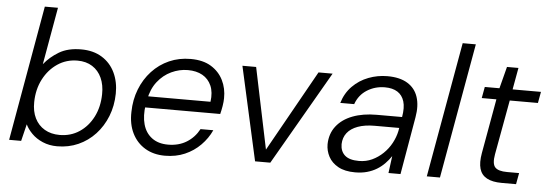

<svg xmlns="http://www.w3.org/2000/svg" viewBox="-48 -863 2909 1018"><g transform="rotate(5 1406.5 -354.0)"><path d="M282 12Q240 12 205 -3Q170 -18 146.5 -42Q123 -66 112 -90L90 0H26L153 -720H223L169 -415Q201 -455 248 -483Q295 -511 365 -511Q430 -511 476 -482.5Q522 -454 545.5 -404.5Q569 -355 568 -293Q567 -228 545 -172.5Q523 -117 484.5 -75.5Q446 -34 394.5 -11Q343 12 282 12ZM290 -49Q349 -49 395 -79.5Q441 -110 468 -163Q495 -216 496 -284Q497 -333 480 -370.5Q463 -408 430 -429Q397 -450 351 -450Q292 -450 245 -418.5Q198 -387 170 -333Q142 -279 141 -211Q140 -162 158 -125.5Q176 -89 210 -69Q244 -49 290 -49Z M856 12Q795 12 750 -15Q705 -42 681 -90.5Q657 -139 659 -204Q660 -269 682 -325Q704 -381 743 -423Q782 -465 834 -488Q886 -511 948 -511Q1014 -511 1057 -484.5Q1100 -458 1121.5 -414.5Q1143 -371 1142 -319Q1142 -301 1138 -277Q1134 -253 1129 -234H715L725 -294H1072Q1079 -345 1063.5 -380Q1048 -415 1016 -433Q984 -451 938 -451Q893 -451 850.5 -431Q808 -411 777.5 -372Q747 -333 736 -275L731 -248Q722 -189 734.5 -144Q747 -99 781 -73.5Q815 -48 867 -48Q924 -48 966 -74Q1008 -100 1032 -145H1100Q1080 -101 1044.5 -65Q1009 -29 961.5 -8.5Q914 12 856 12Z M1335 0 1224 -499H1297L1387 -67L1629 -499H1704L1416 0Z M1868 12Q1813 12 1778 -7.5Q1743 -27 1726.5 -58Q1710 -89 1710 -124Q1711 -180 1742 -220Q1773 -260 1828 -281Q1883 -302 1956 -302H2091Q2100 -353 2090 -385.5Q2080 -418 2054 -434.5Q2028 -451 1987 -451Q1935 -451 1892.5 -424.5Q1850 -398 1832 -348H1758Q1774 -401 1810 -437.5Q1846 -474 1894.5 -492.5Q1943 -511 1995 -511Q2061 -511 2102 -486Q2143 -461 2158 -415Q2173 -369 2162 -307L2109 0H2045L2057 -91Q2043 -70 2024.5 -51Q2006 -32 1983 -18Q1960 -4 1931.5 4Q1903 12 1868 12ZM1883 -50Q1921 -50 1953 -65Q1985 -80 2011 -105Q2037 -130 2054 -161.5Q2071 -193 2078 -226L2081 -243H1950Q1898 -243 1861 -229.5Q1824 -216 1804.5 -191Q1785 -166 1784 -131Q1784 -93 1808 -71.5Q1832 -50 1883 -50Z M2249 0 2377 -720H2447L2319 0Z M2648 0Q2598 0 2568.5 -16Q2539 -32 2529.5 -64.5Q2520 -97 2529 -148L2581 -439H2503L2514 -499H2592L2622 -615H2683L2662 -499H2813L2802 -439H2652L2599 -148Q2590 -97 2607 -78.5Q2624 -60 2671 -60H2735L2724 0Z"/></g></svg>

Font: DM Sans 20pt Light
Style: Italic
Weight: 300
Italic angle: -10°
Version: Version 4.004;gftools[0.9.30]